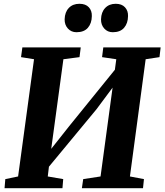

<svg xmlns="http://www.w3.org/2000/svg" viewBox="-20 -993 868 1013"><path d="M4 0 8 -48 75.5 -62 159.5 -680.5 91 -691.5 98 -743H406L399.5 -691.5L314.5 -680.5L242 -147L212.5 -160L345.5 -328L625 -673L577.5 -560.5L593.5 -680.5L518.5 -691.5L525 -743H827.5L821.5 -691.5L748.5 -680.5L665.5 -62L739.5 -48L734.5 0H412L419 -48L510.5 -62L582 -590L610 -579L489 -416.5L198 -65L241 -137L232 -62L313.5 -48L309.5 0ZM383.5 -823Q356 -823 338.2 -842.5Q320.5 -862 321 -891Q322 -929 343 -951Q364 -973 399 -973Q432 -973 448.8 -954.5Q465.5 -936 464.5 -908Q464 -870 443.8 -846.5Q423.5 -823 383.5 -823ZM575 -823Q547.5 -823 530 -842.5Q512.5 -862 513 -891Q514 -929 535 -951Q556 -973 590.5 -973Q622.5 -973 639.5 -954.5Q656.5 -936 655.5 -908Q655 -870 634.8 -846.5Q614.5 -823 575 -823Z"/></svg>

Font: Merriweather 20pt ExtraBold
Style: Italic
Weight: 800
Italic angle: -7.8°
Version: Version 2.101